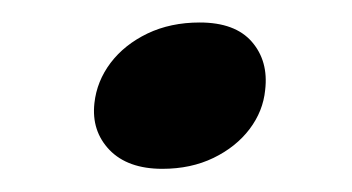

<svg xmlns="http://www.w3.org/2000/svg" viewBox="-20 -337 310 169"><path d="M122.9 -188.4Q92.5 -188.4 76.4 -205Q60.4 -221.7 63.1 -246.2Q65.2 -265.5 77.3 -281.6Q89.5 -297.7 109.8 -307.5Q130.1 -317.2 155.8 -317.2Q187 -317.2 201.7 -300.2Q216.4 -283.2 213.4 -257.8Q211.6 -239.2 199.7 -223.4Q187.7 -207.6 167.9 -198Q148.1 -188.4 122.9 -188.4Z"/></svg>

Font: Fraunces
Style: Italic
Weight: 900
Italic angle: -16°
Version: Version 1.000;[0bf87f6ff]